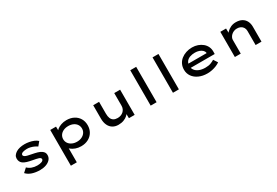

<svg xmlns="http://www.w3.org/2000/svg" viewBox="80 -1999 5023 3478"><g transform="rotate(-30 2591.5 -260.0)"><path d="M377 10Q288 10 215.5 -13.5Q143 -37 96 -88L176 -161Q212 -125 263 -106Q314 -87 376 -87Q398 -87 420 -90Q442 -93 462 -99.5Q482 -106 494 -117.5Q506 -129 506 -145Q506 -173 464 -187Q443 -194 412.5 -200.5Q382 -207 347 -213Q286 -224 239 -238Q192 -252 160 -275Q136 -293 123 -319.5Q110 -346 110 -381Q110 -418 130 -446.5Q150 -475 184 -496Q218 -517 264 -527.5Q310 -538 363 -538Q409 -538 457.5 -529Q506 -520 550 -502Q594 -484 625 -455L560 -376Q535 -394 501.5 -409.5Q468 -425 431 -434Q394 -443 359 -443Q337 -443 314.5 -440Q292 -437 273 -431Q254 -425 242.5 -414Q231 -403 231 -387Q231 -377 237.5 -368Q244 -359 255 -352Q274 -340 309 -331.5Q344 -323 387 -315Q448 -304 496.5 -290Q545 -276 577 -253Q602 -236 615 -213.5Q628 -191 628 -160Q628 -107 594.5 -69Q561 -31 505 -10.5Q449 10 377 10Z M897 220V-528H1018L1020 -407L999 -416Q1006 -445 1040 -472.5Q1074 -500 1125.5 -518Q1177 -536 1237 -536Q1324 -536 1389.5 -501.5Q1455 -467 1491.5 -406Q1528 -345 1528 -264Q1528 -184 1491.5 -122.5Q1455 -61 1389.5 -26Q1324 9 1238 9Q1175 9 1122 -10.5Q1069 -30 1034 -59.5Q999 -89 991 -117L1021 -131V220ZM1213 -100Q1271 -100 1315 -121.5Q1359 -143 1384 -180Q1409 -217 1409 -264Q1409 -311 1384.5 -348Q1360 -385 1315.5 -406Q1271 -427 1213 -427Q1156 -427 1111 -406Q1066 -385 1041 -348Q1016 -311 1016 -264Q1016 -217 1041 -180Q1066 -143 1111 -121.5Q1156 -100 1213 -100Z M2016 10Q1950 10 1900 -20Q1850 -50 1822.5 -108Q1795 -166 1795 -245V-527H1918V-278Q1918 -221 1933.5 -182.5Q1949 -144 1982 -124Q2015 -104 2065 -104Q2100 -104 2130.5 -115Q2161 -126 2184.5 -146.5Q2208 -167 2221.5 -196.5Q2235 -226 2235 -261V-527H2358V0H2238L2236 -110L2258 -122Q2245 -89 2212 -58.5Q2179 -28 2129.5 -9Q2080 10 2016 10Z M2693 0V-740H2817V0Z M3159 0V-740H3283V0Z M3878 10Q3779 10 3702 -25Q3625 -60 3582.5 -121Q3540 -182 3540 -259Q3540 -324 3565 -375.5Q3590 -427 3635 -463Q3680 -499 3740 -519Q3800 -539 3866 -539Q3929 -539 3984 -519.5Q4039 -500 4080.5 -465.5Q4122 -431 4144.5 -383.5Q4167 -336 4166 -279L4165 -230H3637L3614 -317H4062L4046 -303V-325Q4041 -357 4015 -381Q3989 -405 3950 -418Q3911 -431 3866 -431Q3807 -431 3760 -414.5Q3713 -398 3686 -362Q3659 -326 3659 -268Q3659 -218 3689 -179.5Q3719 -141 3773 -120Q3827 -99 3898 -99Q3966 -99 4011.5 -116.5Q4057 -134 4087 -154L4143 -69Q4112 -46 4069.5 -28.5Q4027 -11 3978 -0.5Q3929 10 3878 10Z M4454 0V-527H4574L4576 -390L4540 -383Q4558 -423 4591.5 -457.5Q4625 -492 4673.5 -515Q4722 -538 4781 -538Q4857 -538 4908 -509.5Q4959 -481 4985 -430Q5011 -379 5011 -314V0H4888V-295Q4888 -336 4869 -366.5Q4850 -397 4818 -413Q4786 -429 4744 -429Q4706 -429 4675.5 -416Q4645 -403 4623 -382Q4601 -361 4589 -336Q4577 -311 4577 -287V0H4516Q4488 0 4472.5 0Q4457 0 4454 0Z"/></g></svg>

Font: Lexend Peta Medium
Style: Regular
Weight: 500
Designer: Bonnie Shaver-Troup, Thomas Jockin
Foundry: Lexend
Version: Version 1.007